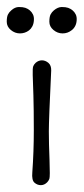

<svg xmlns="http://www.w3.org/2000/svg" viewBox="-27 -541 244 561"><path d="M122.6 -335Q115.7 -191.4 115.7 -157.2Q115.7 -123 117.7 -73.7Q119.6 -24.4 117.2 -18.3Q114.7 -12.2 110.8 -8.3Q102.5 0 92.3 0Q82 0 73.7 -7.3Q65.4 -14.6 67.4 -37.1Q71.8 -98.1 71.8 -160.4Q71.8 -222.7 70.6 -262.2Q69.3 -301.8 68.6 -322Q67.9 -342.3 70.3 -347.9Q72.8 -353.5 77.1 -357.4Q85.4 -364.7 95.5 -364.7Q105.5 -364.7 114.3 -357.4Q123 -350.1 122.6 -335ZM181.6 -452.1Q170.4 -443.4 155.8 -443.4Q141.1 -443.4 129.2 -453.4Q117.2 -463.4 117.2 -477.5Q117.2 -491.7 120.8 -498.8Q124.5 -505.9 130.4 -510.7Q142.1 -520.5 153.6 -520.5Q165 -520.5 172.1 -518.1Q179.2 -515.6 185.1 -510.7Q190.9 -505.9 194.3 -498.8Q197.8 -491.7 197 -481.4Q196.3 -471.2 192.1 -463.9Q188 -456.5 181.6 -452.1ZM57.6 -452.1Q45.9 -443.4 31.2 -443.4Q16.6 -443.4 4.6 -453.4Q-7.3 -463.4 -7.3 -477.5Q-7.3 -491.7 -3.7 -498.8Q0 -505.9 5.9 -510.7Q16.6 -520.5 28.3 -520.5Q40 -520.5 47.1 -518.1Q54.2 -515.6 60.1 -510.7Q65.9 -505.9 69.3 -498.8Q72.8 -491.7 72 -481.4Q71.3 -471.2 67.4 -463.9Q63.5 -456.5 57.6 -452.1Z"/></svg>

Font: Pompiere
Style: Regular
Weight: 400
Designer: Karolina Lach
Foundry: Sorkin Type Co.
Version: Version 1.002